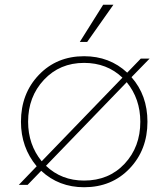

<svg xmlns="http://www.w3.org/2000/svg" viewBox="-20 -776 707 806"><path d="M333 10Q227 10 153 -59L96 0H59L134 -78Q68 -157 68 -265Q68 -383 143 -461.5Q218 -540 333 -540Q440 -540 514 -471L571 -530H608L532 -452Q599 -376 599 -265Q599 -147 524 -68.5Q449 10 333 10ZM98 -265Q98 -169 155 -99L494 -450Q429 -512 333 -512Q231 -512 164.5 -441Q98 -370 98 -265ZM333 -18Q437 -18 503 -88.5Q569 -159 569 -265Q569 -361 512 -431L173 -80Q238 -18 333 -18ZM413 -756H456L346 -600H315Z"/></svg>

Font: Roundo ExtraLight
Style: Regular
Weight: 250
Designer: Namrata Goyal (Gurmukhi), Shiva Nallaperumal (Latin)
Foundry: Indian Type Foundry
Version: Version 1.000;PS 1.0;hotconv 1.0.88;makeotf.lib2.5.647800